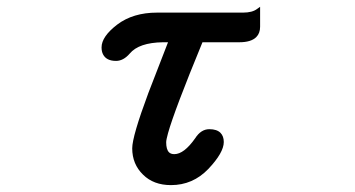

<svg xmlns="http://www.w3.org/2000/svg" viewBox="-20 -515 1040 563"><path d="M367.7 -80.1Q367.7 -115.2 415 -242.2L472.7 -391.1H458Q387.2 -390.1 360.4 -357.9Q341.8 -336.4 320.3 -336.4Q292 -336.4 282.2 -355.5Q277.8 -363.8 277.8 -376Q277.8 -407.7 323.7 -442.9Q370.1 -478 440.4 -478H692.4Q719.7 -478 733.9 -488.8L742.7 -495.1V-436.5Q742.7 -417.5 731.4 -406.2Q716.3 -391.1 681.6 -391.1H573.7Q491.2 -190.9 472.7 -124.5Q467.3 -105 467.3 -97.7Q467.3 -76.7 475.6 -68.4Q481 -63 491.2 -63Q519.5 -63 552.2 -109.4Q569.3 -136.2 593.8 -136.2Q615.7 -136.2 626.5 -125.5Q636.2 -115.7 636.2 -98.6Q636.2 -67.4 590.8 -19.5Q545.4 27.8 481.4 27.8Q430.2 27.8 399.4 -2.9Q367.7 -33.7 367.7 -80.1Z"/></svg>

Font: YuPearl-Medium
Style: Medium
Weight: 500
Designer: Max Yao
Foundry: Max-Everyday
Version: Version 1.011; ttfautohint (v1.8.3)